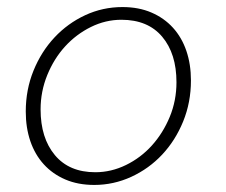

<svg xmlns="http://www.w3.org/2000/svg" viewBox="-20 -512 640 544"><path d="M247 12Q201 12 165 -3.5Q129 -19 104 -46.5Q79 -74 66 -112Q53 -150 53 -196Q53 -258 75 -312Q97 -366 134.5 -406Q172 -446 221.5 -469Q271 -492 327 -492Q373 -492 409 -476.5Q445 -461 470 -433.5Q495 -406 508 -368Q521 -330 521 -284Q521 -222 499 -168Q477 -114 439.5 -74Q402 -34 352 -11Q302 12 247 12ZM250 -24Q295 -24 337 -44.5Q379 -65 410.5 -100Q442 -135 461 -181Q480 -227 480 -279Q480 -360 439.5 -408Q399 -456 324 -456Q279 -456 237.5 -435.5Q196 -415 164.5 -380.5Q133 -346 114 -299.5Q95 -253 95 -202Q95 -121 135.5 -72.5Q176 -24 250 -24Z"/></svg>

Font: Source Code Pro Light
Style: Italic
Weight: 300
Italic angle: -11°
Monospace: yes
Designer: Paul D. Hunt, Teo Tuominen
Foundry: Adobe Systems Incorporated
Version: Version 1.050;PS 1.000;hotconv 16.6.51;makeotf.lib2.5.65220